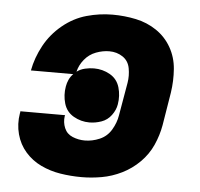

<svg xmlns="http://www.w3.org/2000/svg" viewBox="-44 -584 665 637"><g transform="rotate(5 288.0 -265.0)"><path d="M250 8Q283 8 317 2Q351 -4 383.5 -20Q416 -36 442 -62Q468 -88 482.5 -120.5Q497 -153 503 -187L521 -297Q527 -337 524 -376Q521 -415 502.5 -447.5Q484 -480 453 -501Q422 -522 384 -530Q346 -538 306 -538Q263 -538 220 -526Q177 -514 140.5 -484Q104 -454 82 -413.5Q60 -373 52 -330H193Q184 -321 179 -310Q174 -299 172 -287Q167 -258 175 -230.5Q183 -203 207.5 -189Q232 -175 260 -175Q280 -175 300 -182Q320 -189 333 -206.5Q346 -224 349 -243Q354 -272 346 -299.5Q338 -327 313.5 -341Q289 -355 260 -355Q246 -355 230.5 -351.5Q215 -348 203 -339Q208 -361 223.5 -380Q239 -399 261.5 -407.5Q284 -416 306 -416Q331 -416 350.5 -403Q370 -390 374.5 -365.5Q379 -341 375 -317L356 -207Q352 -182 338 -158.5Q324 -135 299.5 -124.5Q275 -114 250 -114Q229 -114 209.5 -122Q190 -130 182 -149Q174 -168 177 -189L178 -192H29Q29 -188 28 -185Q22 -149 31 -115.5Q40 -82 62 -57Q84 -32 114.5 -17.5Q145 -3 179.5 2.5Q214 8 250 8Z"/></g></svg>

Font: Iosevka Sparkle Heavy Oblique
Style: Regular
Weight: 900
Italic angle: -9°
Designer: Belleve Invis
Foundry: Belleve Invis
Version: Version 4.5.0; ttfautohint (v1.8.3)